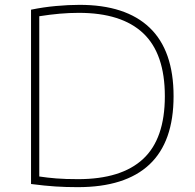

<svg xmlns="http://www.w3.org/2000/svg" viewBox="-20 -767 805 792"><path d="M301 5Q251 5 208.5 2.2Q166 -0.5 108 -8V-727Q158.5 -737.5 210.5 -742.2Q262.5 -747 308 -747Q498.5 -747 597.2 -652.8Q696 -558.5 696 -370Q696 -182 596.5 -88.5Q497 5 301 5ZM302 -28Q480.5 -28 570.2 -111.2Q660 -194.5 660 -370Q660 -545.5 570.8 -629.8Q481.5 -714 305 -714Q266 -714 226.2 -710.5Q186.5 -707 142 -700V-39Q174.5 -34 212 -31Q249.5 -28 302 -28Z"/></svg>

Font: Encode Sans Expanded Expanded Thin
Style: Regular
Weight: 100
Width: 7
Designer: Multiple Designers
Foundry: Impallari Type
Version: Version 3.000; ttfautohint (v1.8.3) -l 8 -r 50 -G 200 -x 14 